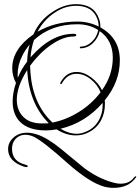

<svg xmlns="http://www.w3.org/2000/svg" viewBox="-20 -597 677 926"><path d="M345 56Q299 56 253 27Q225 32 201 32Q119 32 78 -8Q41 -44 41 -108Q41 -150 57 -197Q39 -231 39 -268Q39 -360 141 -431Q172 -501 234 -540Q289 -577 347 -577Q434 -577 458 -505Q465 -486 464 -465Q558 -413 558 -306Q558 -202 485 -113Q486 -108 486 -103.5Q486 -99 486 -94Q486 -53 468 -18Q443 30 389 49Q369 56 345 56ZM161 -444Q246 -493 353 -493Q408 -493 456 -469Q456 -487 450 -504Q427 -569 347 -569Q294 -569 247 -538Q192 -503 161 -444ZM233 -6Q297 -18 359.5 -56.5Q422 -95 465 -152Q451 -188 418 -214.5Q385 -241 349 -241Q304 -241 278 -194Q278 -192 276 -192Q267 -192 271 -198Q299 -250 349 -250Q385 -250 420 -223.5Q455 -197 472 -162Q524 -235 524 -319Q524 -402 461 -447Q453 -413 428 -389Q403 -365 369 -364Q365 -364 365 -368Q365 -372 369 -372Q400 -373 423.5 -396Q447 -419 454 -452Q411 -480 353 -480Q226 -480 144 -404Q137 -384 133 -363.5Q129 -343 127 -320Q226 -434 335 -434Q348 -434 348 -428Q348 -421 334 -421Q285 -421 227 -381Q198 -361 173 -336Q148 -311 125 -280L127 -245Q139 -94 233 -6ZM66 -222Q81 -261 111 -300Q112 -343 123 -382Q101 -356 87 -327Q65 -284 65 -236Q65 -227 66 -222ZM197 -2H206Q210 -2 215 -3Q120 -98 111 -259Q61 -180 61 -116Q61 -62 96 -30Q131 2 197 -2ZM350 48Q370 48 387 41Q433 25 456 -16Q477 -53 475 -101Q392 -5 272 24Q311 48 350 48ZM528 309Q504 309 482 303Q411 283 307 191Q190 86 144 63Q123 53 102 53Q83 53 67 63Q38 83 38 121Q38 181 102 197Q114 200 114 205Q114 209 106 209L96 207Q19 181 19 122Q19 90 45 66.5Q71 43 111 43Q131 43 157 51Q183 59 212.5 77Q242 95 274 121L388 215Q458 266 528 284Q546 289 560 289Q605 289 626 259Q631 254 634 253Q637 252 637 255Q637 257 634 261Q599 309 528 309Z"/></svg>

Font: Lovers Quarrel
Style: Regular
Weight: 400
Designer: Robert E. Leuschke
Foundry: Robert E. Leuschke
Version: Version 1.010; ttfautohint (v1.8.3)